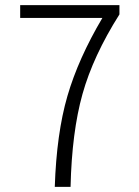

<svg xmlns="http://www.w3.org/2000/svg" viewBox="-20 -728 540 748"><path d="M254.9 0H193.4Q200.2 -208 242.7 -354Q285.2 -500 378.9 -658.2H58.6V-708H445.3V-671.9Q342.8 -509.8 301.3 -361.3Q259.8 -212.9 254.9 0Z"/></svg>

Font: Gen Shin Gothic Monospace Light
Style: Regular
Weight: 300
Designer: [Source Han Sans]
Ryoko NISHIZUKA  (kana & ideographs); Paul D. Hunt (Latin, Greek & Cyrillic); Wenlong ZHANG  (bopomofo
Version: Version 1.002.20150607